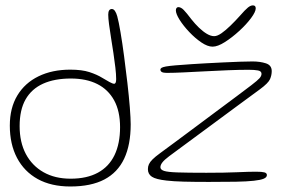

<svg xmlns="http://www.w3.org/2000/svg" viewBox="-20 -670 1066 714"><path d="M241.5 23.5Q170.5 23.5 120.2 -4.2Q70 -32 43.2 -83Q16.5 -134 16.5 -203Q16.5 -268.5 44.5 -315Q72.5 -361.5 123.2 -386.2Q174 -411 241.5 -411Q284.5 -411 312.8 -401.8Q341 -392.5 359.5 -381Q374.5 -372 386.8 -365.2Q399 -358.5 404.5 -358.5Q412 -358.5 412 -376Q412 -393.5 409 -418.8Q406 -444 401.8 -472.5Q397.5 -501 393 -528.8Q388.5 -556.5 385.5 -579.5Q382.5 -602.5 382.5 -615.5Q382.5 -636.5 396 -636.5Q402.5 -636.5 407.5 -629.2Q412.5 -622 416 -609.5Q421.5 -589.5 428.2 -549.8Q435 -510 441.5 -460.5Q448 -411 453.8 -361.2Q459.5 -311.5 462.8 -270.5Q466 -229.5 466 -207.5Q466 -131.5 441.8 -80Q417.5 -28.5 368 -2.5Q318.5 23.5 241.5 23.5ZM242.5 -5.5Q303 -5.5 344 -27.8Q385 -50 405.8 -93Q426.5 -136 426.5 -197Q426.5 -256.5 404.5 -296.8Q382.5 -337 341.8 -357.5Q301 -378 243.5 -378Q183 -378 140.2 -358.8Q97.5 -339.5 75.2 -300.5Q53 -261.5 53 -201Q53 -141 76.2 -97.2Q99.5 -53.5 142 -29.5Q184.5 -5.5 242.5 -5.5ZM756.5 6.5Q702.5 6.5 664 5.5Q625.5 4.5 599.5 1.5Q559.5 -3 544.8 -12.8Q530 -22.5 530 -41Q530 -51 533.8 -59.2Q537.5 -67.5 547.2 -77.2Q557 -87 575.5 -100.5Q594.5 -114.5 628 -139.2Q661.5 -164 702 -194.2Q742.5 -224.5 783.5 -255Q824.5 -285.5 859 -311.2Q893.5 -337 914.5 -353Q938 -371 945.2 -379.2Q952.5 -387.5 952.5 -395.5Q952.5 -405.5 939.5 -408Q926.5 -410.5 904.5 -410.5Q870 -410.5 827.8 -408.8Q785.5 -407 742.8 -404.8Q700 -402.5 663.2 -400.8Q626.5 -399 602.5 -399Q594 -399 588.2 -400Q582.5 -401 579.5 -403.8Q576.5 -406.5 576.5 -411Q576.5 -415 580.8 -417.8Q585 -420.5 597.2 -422.8Q609.5 -425 632.8 -427Q656 -429 694 -431.5Q713 -433 743.8 -434.5Q774.5 -436 808.2 -437.8Q842 -439.5 871.8 -440.5Q901.5 -441.5 919 -441.5Q947 -441.5 968.8 -434.5Q990.5 -427.5 990.5 -405.5Q990.5 -390.5 984.2 -375.8Q978 -361 946 -337.5Q910 -311 862 -275.8Q814 -240.5 764.8 -204Q715.5 -167.5 674 -137Q632.5 -106.5 609 -89Q591 -75.5 583.8 -66Q576.5 -56.5 576.5 -48Q576.5 -39 590 -34.5Q603.5 -30 640.2 -28.8Q677 -27.5 747.5 -27.5Q816.5 -27.5 861.5 -29.5Q906.5 -31.5 932 -31.5Q954 -31.5 963.2 -29Q972.5 -26.5 972.5 -19Q972.5 -10.5 960.8 -5.5Q949 -0.5 923.8 2.2Q898.5 5 857.2 5.8Q816 6.5 756.5 6.5ZM770.5 -496.5Q752 -496.5 728.8 -512.2Q705.5 -528 683.8 -551Q662 -574 648 -596.2Q634 -618.5 634 -631.5Q634 -637 636.5 -640.2Q639 -643.5 643 -643.5Q653 -643.5 663.2 -633Q673.5 -622.5 692 -598Q705 -581.5 719.8 -567.2Q734.5 -553 749.2 -544.2Q764 -535.5 776.5 -535.5Q788 -535.5 803.8 -546.5Q819.5 -557.5 837.2 -574.8Q855 -592 871.5 -610.5Q892 -634 902 -642Q912 -650 920.5 -650Q931 -650 931 -639Q931 -626 913.5 -602.5Q896 -579 869.5 -554.8Q843 -530.5 816.2 -513.5Q789.5 -496.5 770.5 -496.5Z"/></svg>

Font: Gluten Thin Thin
Style: Regular
Weight: 250
Version: Version 1.300